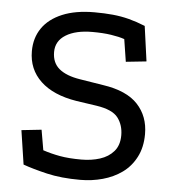

<svg xmlns="http://www.w3.org/2000/svg" viewBox="-48 -649 638 709"><g transform="rotate(5 271.5 -294.5)"><path d="M275 16Q204 16 151 3.5Q98 -9 62 -22L43 -148L117 -156L130 -81Q160 -71 193 -65Q226 -59 273 -59Q310 -59 341.5 -69Q373 -79 392.5 -101.5Q412 -124 412 -161Q412 -199 391.5 -226Q371 -253 311 -262L236 -273Q149 -287 102.5 -331Q56 -375 56 -442Q56 -491 81 -527.5Q106 -564 155 -584.5Q204 -605 274 -605Q311 -605 342 -602Q373 -599 402 -591.5Q431 -584 463 -571L481 -441L405 -433L392 -516Q372 -523 342 -527.5Q312 -532 273 -532Q211 -532 174.5 -509.5Q138 -487 138 -446Q138 -406 164.5 -384Q191 -362 242 -354L329 -340Q417 -327 458 -283Q499 -239 499 -173Q499 -124 480 -87.5Q461 -51 429.5 -28.5Q398 -6 358 5Q318 16 275 16Z"/></g></svg>

Font: Podkova Medium
Style: Regular
Weight: 500
Designer: Ilya Yudin
Foundry: Cyreal (www.cyreal.org)
Version: Version 2.103